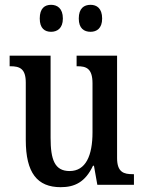

<svg xmlns="http://www.w3.org/2000/svg" viewBox="-20 -767 598 797"><path d="M356 -635C381 -635 404 -649 404 -690C404 -733 381 -747 356 -747C329 -747 307 -733 307 -690C307 -649 329 -635 356 -635ZM192 -635C217 -635 241 -649 241 -690C241 -733 217 -747 192 -747C166 -747 145 -733 145 -690C145 -649 166 -635 192 -635ZM232 10C290 10 334 -11 366 -79H370L384 0H536V-44H531C495 -44 466 -51 466 -111V-536H298V-492H301C337 -492 364 -484 364 -421V-218C364 -121 336 -57 269 -57C207 -57 190 -104 190 -195V-536H20V-492H23C62 -492 87 -482 87 -424V-186C87 -49 135 10 232 10Z"/></svg>

Font: Noto Serif Sinhala Condensed Medium
Style: Regular
Weight: 500
Width: 3
Designer: Jelle Bosma - Monotype Design Team
Foundry: Monotype Imaging Inc.
Version: Version 2.007